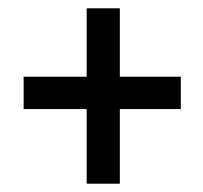

<svg xmlns="http://www.w3.org/2000/svg" viewBox="-20 -547 490 463"><path d="M189 -104V-284H37V-362H189V-527H269V-362H416V-284H269V-104Z"/></svg>

Font: Inconsolata SemiCondensed SemiBold
Style: Regular
Weight: 600
Width: 4
Monospace: yes
Designer: Raph Levien, Cyreal, Brenton Simpson
Foundry: Raph Levien, Cyreal, Google
Version: Version 3.001; ttfautohint (v1.8.2.53-6de2)